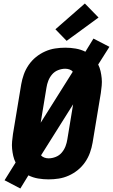

<svg xmlns="http://www.w3.org/2000/svg" viewBox="-20 -1015 644 1095"><path d="M96 60 6 13 69 -88Q60 -106 55.5 -126Q51 -146 49 -166.5Q47 -187 49 -208.5Q51 -230 54 -251L101 -534Q106 -563 116 -591Q126 -619 143.5 -644.5Q161 -670 185 -689.5Q209 -709 237 -721.5Q265 -734 294 -738.5Q323 -743 352 -743Q382 -743 411.5 -738Q441 -733 467 -720L513 -795L604 -748L540 -647Q549 -629 553.5 -609Q558 -589 560 -568.5Q562 -548 560 -526.5Q558 -505 555 -484L508 -201Q503 -172 493 -144Q483 -116 465.5 -90.5Q448 -65 424 -45.5Q400 -26 372 -13.5Q344 -1 315 3.5Q286 8 257 8Q227 8 197.5 3Q168 -2 142 -15ZM212 -315 395 -606Q388 -615 376 -619Q364 -623 352 -623Q332 -623 311.5 -615Q291 -607 277 -590.5Q263 -574 255.5 -554.5Q248 -535 245 -515ZM257 -112Q277 -112 297.5 -120Q318 -128 332 -144.5Q346 -161 353.5 -180.5Q361 -200 364 -220L397 -420L214 -129Q222 -120 233.5 -116Q245 -112 257 -112ZM360 -782 296 -848 464 -995 542 -915Z"/></svg>

Font: Iosevka Heavy Extended
Style: Italic
Weight: 900
Width: 7
Italic angle: -9°
Monospace: yes
Designer: Belleve Invis
Foundry: Belleve Invis
Version: Version 32.5.0; ttfautohint (v1.8.4)